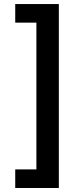

<svg xmlns="http://www.w3.org/2000/svg" viewBox="-20 -792 411 948"><path d="M55.2 136.2V44.4H159.7V-680.2H55.2V-772H270.5V136.2Z"/></svg>

Font: Inter
Style: 540
Weight: 540
Designer: Rasmus Andersson
Foundry: rsms
Version: Version 4.001;git-66647c0bb